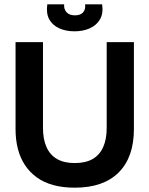

<svg xmlns="http://www.w3.org/2000/svg" viewBox="-20 -855 692 889"><path d="M326 14Q271 14 227 2Q183 -10 150.5 -33.5Q118 -57 96 -90Q74 -123 63 -165Q52 -207 52 -257V-660H179V-263Q179 -210 195.5 -173.5Q212 -137 244.5 -118.5Q277 -100 326 -100Q376 -100 408.5 -118.5Q441 -137 457.5 -173.5Q474 -210 474 -263V-660H600V-257Q600 -127 529.5 -56.5Q459 14 326 14ZM199 -835H277Q275 -813 288 -798.5Q301 -784 327 -784Q353 -784 365 -798Q377 -812 374 -835H453Q459 -793 443 -765.5Q427 -738 396 -724Q365 -710 325 -710Q285 -710 254 -724Q223 -738 208 -765.5Q193 -793 199 -835Z"/></svg>

Font: Bricolage Grotesque 72pt SemiBold
Style: Regular
Weight: 600
Version: Version 1.001;gftools[0.9.33.dev8+g029e19f]